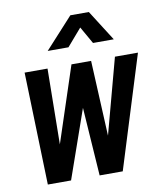

<svg xmlns="http://www.w3.org/2000/svg" viewBox="-86 -850 780 920"><g transform="rotate(-10 303.5 -390.0)"><path d="M72 0 55.5 -547.5H167L161.5 -128.5L145.5 -129L283.5 -547.5H379L399 -129L382.5 -128.5L495 -547.5H607L436.5 0H324L298 -384H319.5L185 0ZM182.5 -630.5 319 -780H409L504 -630.5H403L355.5 -714L283.5 -630.5Z"/></g></svg>

Font: Mohave Light SemiBold
Style: Italic
Weight: 600
Italic angle: -8°
Version: Version 2.003